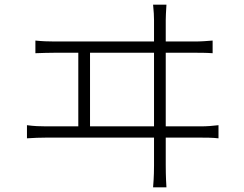

<svg xmlns="http://www.w3.org/2000/svg" viewBox="-20 -776 1040 819"><path d="M364 -237V-551H637V-237ZM687 -237V-551H810C828 -551 861 -551 887 -549V-603C862 -601 838 -599 810 -599H687V-690C687 -701 688 -728 690 -756H633C636 -729 637 -704 637 -690V-599H214C187 -599 159 -600 131 -603V-549C161 -550 188 -551 214 -551H314V-237H177C151 -237 124 -238 95 -242V-186C125 -188 151 -189 177 -189H637V-70C637 -60 637 -23 633 23H690C687 -22 687 -61 687 -72V-189H836C854 -189 887 -189 912 -186V-242C887 -239 863 -237 836 -237Z"/></svg>

Font: Source Han Sans SC Light
Style: Regular
Weight: 300
Designer: Ryoko NISHIZUKA (kana & ideographs); Paul D. Hunt (Latin, Greek & Cyrillic); Wenlong ZHANG (bopomofo); Sandoll Communica
Foundry: Adobe Systems Incorporated
Version: Version 1.004;PS 1.004;hotconv 1.0.82;makeotf.lib2.5.63406